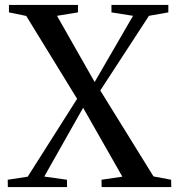

<svg xmlns="http://www.w3.org/2000/svg" viewBox="-20 -763 728 783"><path d="M93 -42.5 294.5 -360 87 -698 16.5 -712.5V-743H298V-712.5L212.5 -698.5L366 -428.5L522.5 -698.5L434.5 -712.5V-743H666.5V-712.5L587.5 -698.5L389 -394L606 -43.5L678 -30L678.5 0H394.5L394 -30L479 -42.5L319 -323.5L160.5 -43L253 -30L253.5 0H12L11.5 -30Z"/></svg>

Font: Merriweather 96pt
Style: Regular
Weight: 400
Version: Version 2.100